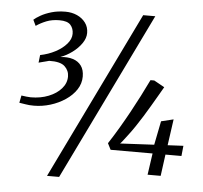

<svg xmlns="http://www.w3.org/2000/svg" viewBox="-58 -876 1045 987"><g transform="rotate(5 465.0 -382.0)"><path d="M121.5 -302.5Q97 -302.5 79 -305.8Q61 -309 46 -311L53.5 -349Q67.5 -347 80.2 -345.5Q93 -344 102 -344Q152.5 -344 193.8 -360.5Q235 -377 259.2 -404.8Q283.5 -432.5 283.5 -467Q283.5 -497.5 260.8 -519Q238 -540.5 180 -539Q175.5 -537.5 164.5 -534.8Q153.5 -532 142.5 -529.2Q131.5 -526.5 126.5 -525L131 -564.5Q173.5 -573 209 -591.8Q244.5 -610.5 266.2 -635.8Q288 -661 288 -688Q288 -715.5 272 -733.5Q256 -751.5 215 -751.5Q177 -751.5 147.5 -739.8Q118 -728 95 -712L80.5 -742.5Q92 -753 114.8 -766Q137.5 -779 169.8 -788.5Q202 -798 242 -798Q274.5 -798 301.8 -785.8Q329 -773.5 345.5 -751.2Q362 -729 362 -698.5Q362 -671.5 343.5 -644.8Q325 -618 295.8 -596.5Q266.5 -575 235 -563.5Q272.5 -568 300.2 -559.2Q328 -550.5 343.5 -529.2Q359 -508 359 -473.5Q359 -437 338.5 -406Q318 -375 283.5 -351.8Q249 -328.5 206.8 -315.5Q164.5 -302.5 121.5 -302.5ZM641 -815H703.5L283 51H220.5ZM735 0 751 -111H534.5L518 -143.5Q546 -186.5 571.5 -229.8Q597 -273 620.5 -316Q644 -359 665.8 -401.5Q687.5 -444 707.5 -485.5H727L781 -455.5Q768.5 -434 753.5 -408Q738.5 -382 721.8 -353.8Q705 -325.5 687.8 -297.5Q670.5 -269.5 653.2 -244Q636 -218.5 620 -197.5Q609 -184 600.5 -172Q592 -160 580.5 -147.5L755.5 -156.5L780 -279.5L843.5 -295L824.5 -160L905.5 -164L900 -111H817.5L802.5 0Z"/></g></svg>

Font: Merriweather Light 18pt Light
Style: Italic
Weight: 300
Italic angle: -7.8°
Version: Version 2.101